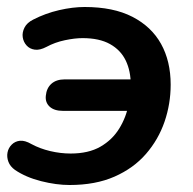

<svg xmlns="http://www.w3.org/2000/svg" viewBox="-20 -519 552 549"><path d="M179 10Q141 10 97.5 -1Q54 -12 23 -33Q9 -43 4 -56.5Q-1 -70 1.5 -83Q4 -96 13.5 -105.5Q23 -115 37 -116.5Q51 -118 70 -107Q94 -94 123.5 -87Q153 -80 182 -80Q233 -80 267 -99.5Q301 -119 321 -151.5Q341 -184 348 -222L356 -202H160Q135 -202 122 -214Q109 -226 111 -245Q113 -267 127 -279.5Q141 -292 165 -292H365L354 -275Q354 -316 339.5 -346Q325 -376 294.5 -393Q264 -410 216 -410Q194 -410 165.5 -404Q137 -398 113 -385Q94 -375 79.5 -377Q65 -379 56 -389Q47 -399 45 -412.5Q43 -426 50 -440Q57 -454 75 -463Q110 -481 149 -490Q188 -499 222 -499Q304 -499 358.5 -471Q413 -443 440.5 -393.5Q468 -344 468 -277Q468 -222 450.5 -171Q433 -120 397.5 -79Q362 -38 307.5 -14Q253 10 179 10Z"/></svg>

Font: Nunito ExtraLight
Style: Italic
Weight: 200
Italic angle: -9°
Designer: Vernon Adams
Foundry: Vernon Adams
Version: Version 3.602